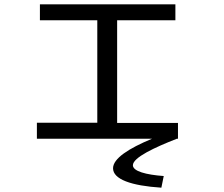

<svg xmlns="http://www.w3.org/2000/svg" viewBox="-20 -643 1040 890"><path d="M151 0H685C576 45 504 92 504 137C504 188 588 218 728 227L739 173C657 167 596 151 596 123C596 87 698 40 800 0H805V-73H523V-549H793V-623H165V-549H431V-74H151Z"/></svg>

Font: Inconsolata UltraExpanded
Style: Regular
Weight: 400
Width: 9
Monospace: yes
Designer: Raph Levien, Cyreal, Brenton Simpson
Foundry: Raph Levien, Cyreal, Google
Version: Version 3.100